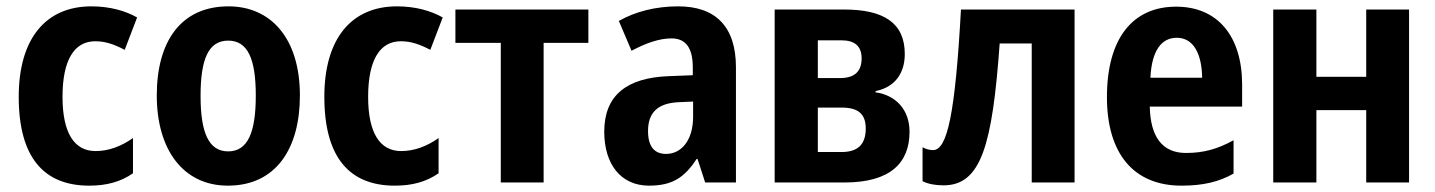

<svg xmlns="http://www.w3.org/2000/svg" viewBox="-20 -575 4523 605"><path d="M261 10C316 10 360 -2 399 -29V-140C362 -114 323 -99 281 -99C214 -99 177 -156 177 -270C177 -386 214 -445 280 -445C313 -445 340 -435 373 -418L412 -520C375 -541 326 -555 268 -555C124 -555 39 -453 39 -270C39 -78 119 10 261 10Z M925 -274C925 -455 833 -555 700 -555C552 -555 474 -447 474 -274C474 -104 557 10 698 10C849 10 925 -106 925 -274ZM612 -273C612 -389 637 -447 699 -447C761 -447 786 -389 786 -274C786 -158 761 -98 699 -98C637 -98 612 -158 612 -273Z M1224 10C1279 10 1323 -2 1362 -29V-140C1325 -114 1286 -99 1244 -99C1177 -99 1140 -156 1140 -270C1140 -386 1177 -445 1243 -445C1276 -445 1303 -435 1336 -418L1375 -520C1338 -541 1289 -555 1231 -555C1087 -555 1002 -453 1002 -270C1002 -78 1082 10 1224 10Z M1834 -440V-545H1415V-440H1558V0H1693V-440Z M2117 -555C2045 -555 1981 -538 1930 -509L1970 -415C2015 -439 2057 -454 2096 -454C2140 -454 2163 -425 2163 -363V-338L2087 -335C1954 -330 1884 -274 1884 -160C1884 -58 1936 10 2025 10C2099 10 2137 -16 2175 -74H2178L2202 0H2299V-363C2299 -491 2235 -555 2117 -555ZM2164 -255V-207C2164 -133 2127 -90 2079 -90C2043 -90 2022 -112 2022 -162C2022 -218 2050 -250 2119 -253Z M2831 -405C2831 -504 2763 -545 2640 -545H2421V0H2641C2786 0 2846 -62 2846 -160C2846 -228 2804 -275 2739 -284V-288C2799 -300 2831 -343 2831 -405ZM2695 -391C2695 -350 2673 -329 2627 -329H2557V-448H2631C2674 -448 2695 -429 2695 -391ZM2708 -170C2708 -118 2681 -96 2632 -96H2557V-236H2632C2683 -236 2708 -217 2708 -170Z M3366 0V-545H3008C2990 -217 2965 -102 2920 -102C2908 -102 2896 -106 2887 -111V-4C2905 5 2928 9 2953 9C3071 9 3107 -116 3130 -438H3231V0Z M3686 -554C3550 -554 3468 -455 3468 -269C3468 -90 3553 10 3703 10C3771 10 3821 -2 3867 -28V-133C3816 -105 3772 -93 3717 -93C3643 -93 3605 -143 3603 -239H3894V-308C3894 -461 3817 -554 3686 -554ZM3688 -456C3741 -456 3767 -405 3768 -330H3605C3609 -417 3641 -456 3688 -456Z M4128 -545H3992V0H4128V-228H4285V0H4420V-545H4285V-333H4128Z"/></svg>

Font: Noto Sans Display SemiCondensed
Style: Bold
Weight: 700
Width: 4
Designer: Monotype Design Team
Foundry: Monotype Imaging Inc.
Version: Version 1.900